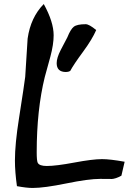

<svg xmlns="http://www.w3.org/2000/svg" viewBox="-20 -870 638 952"><path d="M582 1Q554 17 530 18Q546 17 476 17Q419 17 309 39.5Q199 62 142 62Q112 62 64 53Q54 -18 54 -74Q54 -156 74 -282Q101 -455 105 -489Q111 -584 117 -679Q132 -784 197 -850Q246 -761 246 -695Q246 -650 230 -590Q216 -539 202 -488Q162 -325 162 -115Q162 -73 167 -63Q175 -47 212 -47Q258 -47 348.5 -64Q439 -81 486 -81Q526 -81 598 -68ZM328 -518Q319 -513 307 -513Q261 -513 261 -557Q261 -583 281 -622Q312 -680 314 -685Q330 -725 346 -737.5Q362 -750 405 -750Q422 -750 457 -721Q437 -675 393 -615Q345 -550 328 -518Z"/></svg>

Font: Wortlaut AH
Style: SemiBold
Weight: 600
Designer: Andreas Höfeld
Foundry: Fontgrube AH
Version: Version 2.59